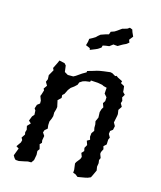

<svg xmlns="http://www.w3.org/2000/svg" viewBox="-112 -821 764 912"><g transform="rotate(15 270.0 -364.5)"><path d="M110 -460 124 -488 130 -502 157 -496 165 -487 169 -456 186 -446H213L224 -452L250 -470L269 -481L270 -488L298 -496L314 -501L327 -504L346 -507L378 -511L388 -509L405 -499L411 -502L419 -496L443 -484L440 -474L458 -464L460 -449L461 -436L472 -425L463 -410L468 -394L464 -382L473 -366L461 -348L464 -328L463 -319L456 -285L465 -269L461 -250L449 -241L447 -226L456 -210L451 -199L450 -175L437 -163L441 -149L433 -133L432 -124L439 -105L434 -94L436 -79L433 -61L436 -43L424 -17L418 -5L404 1L391 4L356 10L343 0L331 -4L332 -18L328 -49L332 -57L347 -76L351 -87L344 -105L355 -117L352 -132L361 -148L354 -168L368 -176L364 -190L366 -208L376 -222L373 -236V-253L370 -268L379 -288L378 -315L383 -331L389 -341L382 -360L390 -372L391 -391L378 -406L379 -423L380 -435L364 -439L356 -443L334 -447L299 -449L297 -442L275 -439L262 -435L248 -426L243 -413L230 -401L215 -390L205 -377L194 -355L185 -347L186 -333L170 -318L177 -286L175 -274L170 -257V-239L166 -226L159 -210L158 -192L160 -175L147 -164L143 -152L153 -137L149 -115L151 -103L142 -94L148 -71L140 -60L141 -41L136 -14L126 0H109L97 3L67 9L51 8L44 1L37 -11L51 -48L38 -56L54 -79L57 -91L51 -102L63 -120L61 -131L65 -144L61 -162L76 -178L64 -189L73 -212L82 -222L81 -243L75 -252L81 -271L94 -281V-295L86 -316L90 -326L96 -346L92 -354L104 -371L94 -388L100 -402L99 -422L102 -427L115 -450ZM256 -588 254 -596 245 -600 233 -605 238 -623 240 -638 255 -646 268 -654 276 -662 287 -671 310 -679 325 -683 330 -697 347 -703 358 -710 379 -725 390 -728 403 -732 413 -739 426 -734 430 -722 439 -702 424 -683 429 -670 416 -660 403 -654 394 -649 379 -640 366 -641 358 -642 341 -629 325 -627 310 -624 307 -613 292 -603 281 -598Z"/></g></svg>

Font: Winky Rough Light
Style: Italic
Weight: 300
Italic angle: -8.97852°
Designer: Simon Atzbach
Foundry: typofactur
Version: Version 1.206; ttfautohint (v1.8.4.7-5d5b)